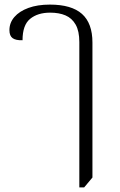

<svg xmlns="http://www.w3.org/2000/svg" viewBox="-20 -575 523 835"><path d="M325 240V-392Q325 -440 309 -468Q293 -496 265 -508Q237 -520 198 -520Q144 -520 111 -493Q78 -466 78 -400Q49 -399 35 -409Q21 -419 21 -444Q21 -476 42.5 -501Q64 -526 103.5 -540.5Q143 -555 197 -555Q291 -555 336.5 -514.5Q382 -474 382 -390V197L346 240Z"/></svg>

Font: Noto Serif Thai Light
Style: Regular
Weight: 300
Version: Version 2.001